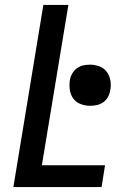

<svg xmlns="http://www.w3.org/2000/svg" viewBox="-20 -755 540 775"><path d="M34 0 155 -735H256L149 -88H404L390 0ZM344 -328Q324 -328 305.5 -335Q287 -342 276 -357Q265 -372 262 -391.5Q259 -411 262 -431Q264 -445 271.5 -458Q279 -471 290.5 -479.5Q302 -488 315.5 -491Q329 -494 343 -494Q363 -494 381.5 -487Q400 -480 411 -465Q422 -450 425.5 -430.5Q429 -411 425 -391Q423 -377 416 -364Q409 -351 397 -342.5Q385 -334 371.5 -331Q358 -328 344 -328Z"/></svg>

Font: Iosevka Semibold Oblique
Style: Regular
Weight: 600
Italic angle: -9°
Monospace: yes
Designer: Belleve Invis
Foundry: Belleve Invis
Version: Version 32.5.0; ttfautohint (v1.8.4)